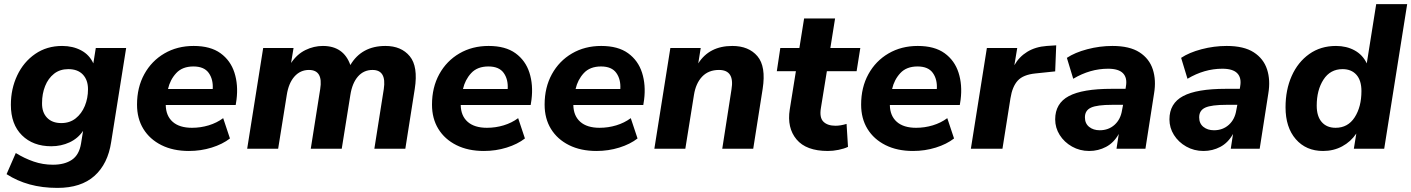

<svg xmlns="http://www.w3.org/2000/svg" viewBox="-20 -725 6880 936"><path d="M260 191Q186 191 124.5 174Q63 157 12 124L57 21Q99 47 144 62.5Q189 78 238 78Q295 78 330.5 54Q366 30 375 -25L385 -87Q360 -50 319 -31Q278 -12 230 -12Q141 -12 87 -65.5Q33 -119 33 -214Q33 -292 64 -357.5Q95 -423 151.5 -462Q208 -501 283 -501Q335 -501 375.5 -479.5Q416 -458 435 -416L447 -491H595L522 -33Q506 74 440.5 132.5Q375 191 260 191ZM279 -125Q320 -125 349 -148Q378 -171 393.5 -208.5Q409 -246 409 -290Q409 -335 384 -361.5Q359 -388 313 -388Q272 -388 243.5 -365.5Q215 -343 200 -305.5Q185 -268 185 -223Q184 -178 209 -151.5Q234 -125 279 -125Z M901 11Q824 11 767 -17.5Q710 -46 679 -96.5Q648 -147 648 -215Q648 -299 683.5 -363.5Q719 -428 781.5 -464.5Q844 -501 924 -501Q1006 -501 1055 -465.5Q1104 -430 1123 -370.5Q1142 -311 1133 -239L1129 -213H788Q789 -160 822 -131Q855 -102 916 -102Q958 -102 997.5 -114Q1037 -126 1068 -149L1101 -50Q1065 -22 1012 -5.5Q959 11 901 11ZM923 -401Q869 -401 839 -368.5Q809 -336 799 -291H1017Q1020 -338 997.5 -369.5Q975 -401 923 -401Z M1185 0 1263 -491H1411L1399 -418Q1428 -461 1469 -481Q1510 -501 1554 -501Q1655 -501 1688 -408Q1743 -501 1859 -501Q1936 -501 1977.5 -451Q2019 -401 2002 -292L1956 0H1805L1851 -291Q1865 -384 1796 -384Q1753 -384 1725 -352Q1697 -320 1688 -262L1646 0H1495L1541 -291Q1556 -384 1486 -384Q1444 -384 1415.5 -352Q1387 -320 1378 -262L1336 0Z M2339 11Q2262 11 2205 -17.5Q2148 -46 2117 -96.5Q2086 -147 2086 -215Q2086 -299 2121.5 -363.5Q2157 -428 2219.5 -464.5Q2282 -501 2362 -501Q2444 -501 2493 -465.5Q2542 -430 2561 -370.5Q2580 -311 2571 -239L2567 -213H2226Q2227 -160 2260 -131Q2293 -102 2354 -102Q2396 -102 2435.5 -114Q2475 -126 2506 -149L2539 -50Q2503 -22 2450 -5.5Q2397 11 2339 11ZM2361 -401Q2307 -401 2277 -368.5Q2247 -336 2237 -291H2455Q2458 -338 2435.5 -369.5Q2413 -401 2361 -401Z M2888 11Q2811 11 2754 -17.5Q2697 -46 2666 -96.5Q2635 -147 2635 -215Q2635 -299 2670.5 -363.5Q2706 -428 2768.5 -464.5Q2831 -501 2911 -501Q2993 -501 3042 -465.5Q3091 -430 3110 -370.5Q3129 -311 3120 -239L3116 -213H2775Q2776 -160 2809 -131Q2842 -102 2903 -102Q2945 -102 2984.5 -114Q3024 -126 3055 -149L3088 -50Q3052 -22 2999 -5.5Q2946 11 2888 11ZM2910 -401Q2856 -401 2826 -368.5Q2796 -336 2786 -291H3004Q3007 -338 2984.5 -369.5Q2962 -401 2910 -401Z M3170 0 3248 -491H3396L3384 -416Q3438 -501 3550 -501Q3630 -501 3672.5 -451Q3715 -401 3698 -292L3652 0H3501L3546 -289Q3562 -384 3485 -384Q3434 -384 3403 -351.5Q3372 -319 3363 -262L3321 0Z M4016 11Q3910 11 3863 -45.5Q3816 -102 3830 -191L3860 -378H3767L3784 -491H3877L3900 -635H4051L4028 -491H4174L4156 -378H4011L3982 -199Q3974 -152 3994 -132Q4014 -112 4053 -112Q4078 -112 4107 -121L4114 -9Q4095 0 4068 5.5Q4041 11 4016 11Z M4431 11Q4354 11 4297 -17.5Q4240 -46 4209 -96.5Q4178 -147 4178 -215Q4178 -299 4213.5 -363.5Q4249 -428 4311.5 -464.5Q4374 -501 4454 -501Q4536 -501 4585 -465.5Q4634 -430 4653 -370.5Q4672 -311 4663 -239L4659 -213H4318Q4319 -160 4352 -131Q4385 -102 4446 -102Q4488 -102 4527.5 -114Q4567 -126 4598 -149L4631 -50Q4595 -22 4542 -5.5Q4489 11 4431 11ZM4453 -401Q4399 -401 4369 -368.5Q4339 -336 4329 -291H4547Q4550 -338 4527.5 -369.5Q4505 -401 4453 -401Z M4713 0 4791 -491H4939L4925 -407Q4948 -448 4988 -472.5Q5028 -497 5083 -501L5129 -504L5124 -377L5028 -367Q4968 -361 4941.5 -332Q4915 -303 4906 -246L4867 0Z M5290 11Q5244 11 5206 -10.5Q5168 -32 5146 -67Q5124 -102 5124 -143Q5124 -221 5190.5 -256.5Q5257 -292 5399 -292H5467L5469 -305Q5476 -346 5454.5 -368Q5433 -390 5382 -390Q5294 -390 5212 -341L5181 -443Q5220 -469 5280.5 -485Q5341 -501 5403 -501Q5487 -501 5535 -470Q5583 -439 5600 -386.5Q5617 -334 5606 -269L5564 0H5423L5434 -72Q5410 -29 5372 -9Q5334 11 5290 11ZM5341 -90Q5384 -90 5413.5 -116.5Q5443 -143 5450 -188L5455 -214H5402Q5329 -214 5299 -200.5Q5269 -187 5269 -153Q5269 -123 5289.5 -106.5Q5310 -90 5341 -90Z M5847 11Q5801 11 5763 -10.5Q5725 -32 5703 -67Q5681 -102 5681 -143Q5681 -221 5747.5 -256.5Q5814 -292 5956 -292H6024L6026 -305Q6033 -346 6011.5 -368Q5990 -390 5939 -390Q5851 -390 5769 -341L5738 -443Q5777 -469 5837.5 -485Q5898 -501 5960 -501Q6044 -501 6092 -470Q6140 -439 6157 -386.5Q6174 -334 6163 -269L6121 0H5980L5991 -72Q5967 -29 5929 -9Q5891 11 5847 11ZM5898 -90Q5941 -90 5970.5 -116.5Q6000 -143 6007 -188L6012 -214H5959Q5886 -214 5856 -200.5Q5826 -187 5826 -153Q5826 -123 5846.5 -106.5Q5867 -90 5898 -90Z M6430 11Q6347 11 6297 -46.5Q6247 -104 6247 -202Q6247 -287 6277 -354.5Q6307 -422 6362.5 -461.5Q6418 -501 6493 -501Q6544 -501 6583.5 -479.5Q6623 -458 6643 -416L6689 -705H6840L6728 0H6580L6592 -74Q6565 -34 6523 -11.5Q6481 11 6430 11ZM6491 -102Q6551 -102 6584 -153Q6617 -204 6617 -281Q6617 -333 6592.5 -360.5Q6568 -388 6525 -388Q6465 -388 6432 -337Q6399 -286 6399 -210Q6399 -158 6423.5 -130Q6448 -102 6491 -102Z"/></svg>

Font: Nunito Sans ExtraBold
Style: Italic
Weight: 800
Italic angle: -9°
Designer: Vernon Adams
Foundry: Vernon Adams
Version: Version 3.006; ttfautohint (v1.8.3)